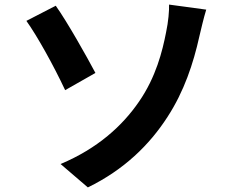

<svg xmlns="http://www.w3.org/2000/svg" viewBox="-20 -773 1040 837"><path d="M244 -58 363 44C521 -33 632 -142 710 -263C783 -375 823 -497 849 -614C856 -643 867 -692 879 -731L717 -753C718 -728 714 -678 704 -632C688 -550 660 -437 586 -330C514 -225 406 -126 244 -58ZM223 -748 95 -682C141 -618 214 -487 264 -380L396 -455C359 -525 273 -678 223 -748Z"/></svg>

Font: Noto Sans CJK SC
Style: Bold
Weight: 700
Designer: Ryoko NISHIZUKA 西塚涼子 (kana, bopomofo & ideographs); Paul D. Hunt (Latin, Greek & Cyrillic); Sandoll Communications 산돌커뮤니
Foundry: Adobe
Version: Version 2.004;hotconv 1.0.118;makeotfexe 2.5.65603